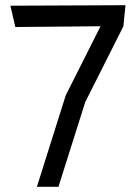

<svg xmlns="http://www.w3.org/2000/svg" viewBox="-20 -721 523 739"><path d="M463 -701 455 -620 308 -328 205 -2H122L233 -354L367 -620L39 -617L20 -699Z"/></svg>

Font: Underdog
Style: Regular
Weight: 400
Designer: Sergey Steblina
Foundry: Sergey Steblina, Jovanny Lemonad
Version: Version 1.001; ttfautohint (v0.9)